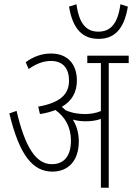

<svg xmlns="http://www.w3.org/2000/svg" viewBox="-20 -884 626 904"><path d="M582 -853 547 -864C534 -767 497 -735 443 -735C390 -735 353 -767 340 -864L305 -853C323 -742 373 -701 444 -701C515 -701 564 -742 582 -853ZM351 -218C351 -256 342 -290 323 -321C342 -315 364 -313 384 -313C408 -313 433 -316 455 -324V0H492V-587H586V-622H391V-587H455V-361C431 -351 404 -347 381 -347C353 -347 320 -351 289 -365C283 -370 277 -376 271 -381C320 -409 342 -452 342 -505C342 -577 303 -632 220 -632C178 -632 137 -618 101 -591L115 -559C149 -583 183 -597 220 -597C277 -597 305 -561 305 -505C305 -443 268 -401 160 -382L168 -347C196 -351 220 -358 241 -366C287 -333 314 -285 314 -222C314 -151 283 -111 224 -111C149 -111 98 -191 58 -362L24 -350C73 -146 138 -76 227 -76C300 -76 351 -126 351 -218Z"/></svg>

Font: Noto Sans Devanagari Condensed ExtraLight
Style: Regular
Weight: 200
Width: 3
Designer: Jelle Bosma - Monotype Design Team
Foundry: Monotype Imaging Inc.
Version: Version 2.004